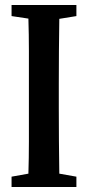

<svg xmlns="http://www.w3.org/2000/svg" viewBox="-20 -744 350 764"><path d="M26 -680V-724H284V-680L216 -669Q215 -606 214.5 -542Q214 -478 214 -413V-310Q214 -246 214.5 -182Q215 -118 216 -53L284 -41V0H26V-41L93 -53Q95 -116 95 -180.5Q95 -245 95 -310V-413Q95 -477 95 -541.5Q95 -606 93 -670Z"/></svg>

Font: Source Serif 4 Semibold
Style: Regular
Weight: 600
Designer: Frank Grießhammer
Foundry: Adobe
Version: Version 4.005;hotconv 1.1.0;makeotfexe 2.6.0